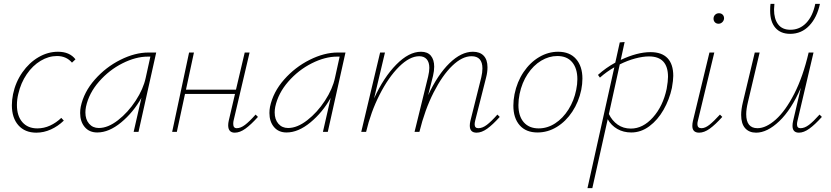

<svg xmlns="http://www.w3.org/2000/svg" viewBox="-20 -678 4273 987"><path d="M273 -390Q230 -390 189 -365.5Q148 -341 117.5 -296.5Q87 -252 74 -195Q67 -167 67 -138Q67 -82 95 -50Q123 -18 172 -18Q206 -18 237.5 -32.5Q269 -47 295 -72L308 -58Q278 -29 241.5 -12.5Q205 4 167 4Q108 4 74.5 -34Q41 -72 41 -137Q41 -164 47 -194Q60 -256 95 -306Q130 -356 178 -384Q226 -412 278 -412Q338 -412 368 -373L350 -356Q321 -390 273 -390Z M783 -408 692 0H667L707 -175Q665 -100 602.5 -48.5Q540 3 480 3Q439 3 415.5 -25Q392 -53 392 -97Q392 -113 395 -129Q411 -205 467.5 -269Q524 -333 599 -370.5Q674 -408 743 -408ZM729 -278 753 -387H740Q678 -387 609.5 -352.5Q541 -318 489 -258.5Q437 -199 422 -129Q419 -114 419 -100Q419 -64 438 -42Q457 -20 488 -20Q535 -20 586.5 -60Q638 -100 677.5 -160.5Q717 -221 729 -278Z M1306 -77Q1270 -37 1241.5 -16.5Q1213 4 1187 4Q1153 4 1153 -34Q1153 -45 1156 -58L1188 -195H931L889 0H865L952 -408H977L936 -217H1193L1238 -408H1263L1181 -59Q1179 -52 1179 -41Q1179 -19 1197 -19Q1217 -19 1239.5 -36Q1262 -53 1294 -89Z M1756 -408 1665 0H1640L1680 -175Q1638 -100 1575.5 -48.5Q1513 3 1453 3Q1412 3 1388.5 -25Q1365 -53 1365 -97Q1365 -113 1368 -129Q1384 -205 1440.5 -269Q1497 -333 1572 -370.5Q1647 -408 1716 -408ZM1702 -278 1726 -387H1713Q1651 -387 1582.5 -352.5Q1514 -318 1462 -258.5Q1410 -199 1395 -129Q1392 -114 1392 -100Q1392 -64 1411 -42Q1430 -20 1461 -20Q1508 -20 1559.5 -60Q1611 -100 1650.5 -160.5Q1690 -221 1702 -278Z M2549 -77Q2513 -37 2484.5 -16.5Q2456 4 2430 4Q2395 4 2395 -32Q2395 -43 2398 -56L2454 -280Q2460 -306 2460 -326Q2460 -389 2404 -389Q2356 -389 2305 -340Q2254 -291 2209 -202.5Q2164 -114 2136 0H2111L2181 -285Q2187 -311 2187 -329Q2187 -358 2173.5 -373.5Q2160 -389 2135 -389Q2086 -389 2031.5 -335Q1977 -281 1931.5 -191.5Q1886 -102 1862 0H1837L1934 -408H1959L1903 -172Q1952 -280 2017 -346Q2082 -412 2144 -412Q2178 -412 2195 -391.5Q2212 -371 2212 -335Q2212 -314 2206 -288L2181 -189Q2230 -294 2290.5 -353Q2351 -412 2411 -412Q2447 -412 2466.5 -391.5Q2486 -371 2486 -332Q2486 -307 2479 -280L2423 -59Q2420 -47 2420 -39Q2420 -19 2439 -19Q2460 -19 2482.5 -36Q2505 -53 2537 -89Z M2619 -135Q2619 -163 2625 -194Q2638 -258 2671.5 -307.5Q2705 -357 2751.5 -384.5Q2798 -412 2849 -412Q2909 -412 2941.5 -374.5Q2974 -337 2974 -274Q2974 -246 2968 -216Q2955 -154 2922 -104Q2889 -54 2842.5 -25.5Q2796 3 2743 3Q2684 3 2651.5 -34Q2619 -71 2619 -135ZM2942 -216Q2948 -245 2948 -271Q2948 -326 2921.5 -358Q2895 -390 2845 -390Q2802 -390 2762 -366Q2722 -342 2692.5 -297.5Q2663 -253 2651 -195Q2645 -165 2645 -138Q2645 -81 2672.5 -49.5Q2700 -18 2749 -18Q2794 -18 2834 -44Q2874 -70 2902.5 -115.5Q2931 -161 2942 -216Z M3441 -288Q3441 -266 3434 -226Q3421 -166 3391 -113.5Q3361 -61 3318 -29Q3275 3 3225 3Q3185 3 3153.5 -15Q3122 -33 3104 -65L3025 289H3000L3138 -332Q3099 -310 3064 -279L3054 -293Q3095 -330 3143 -356L3166 -460L3191 -462L3171 -370Q3256 -410 3324 -410Q3382 -410 3411.5 -379Q3441 -348 3441 -288ZM3414 -283Q3414 -388 3316 -388Q3285 -388 3245.5 -377.5Q3206 -367 3166 -347L3110 -92Q3126 -58 3155 -37.5Q3184 -17 3223 -17Q3285 -17 3336.5 -74.5Q3388 -132 3407 -221Q3414 -261 3414 -283Z M3648 -582Q3648 -594 3656 -602Q3664 -610 3676 -610Q3688 -610 3695.5 -602Q3703 -594 3702 -581Q3700 -570 3692 -563Q3684 -556 3674 -556Q3662 -556 3655 -563.5Q3648 -571 3648 -582ZM3539 -31Q3539 -43 3542 -56L3627 -408H3652L3568 -59Q3565 -49 3565 -40Q3565 -19 3586 -19Q3605 -19 3627 -36.5Q3649 -54 3681 -89L3693 -77Q3657 -37 3628.5 -16.5Q3600 4 3574 4Q3539 4 3539 -31Z M3939 -623Q3939 -646 3941 -658H3961Q3959 -638 3959 -629Q3959 -581 3980 -553Q4001 -525 4043 -525Q4091 -525 4124.5 -560Q4158 -595 4171 -658H4195Q4180 -588 4140 -546Q4100 -504 4042 -504Q3993 -504 3966 -535Q3939 -566 3939 -623ZM4205 -77Q4169 -37 4140.5 -16.5Q4112 4 4087 4Q4054 4 4054 -31Q4054 -43 4057 -56L4097 -227Q4048 -114 3986 -55Q3924 4 3867 4Q3831 4 3810.5 -19Q3790 -42 3790 -87Q3790 -116 3799 -153L3860 -408H3885L3825 -154Q3816 -117 3816 -91Q3816 -19 3874 -19Q3918 -19 3968 -63.5Q4018 -108 4063 -196Q4108 -284 4137 -408H4162L4080 -59Q4077 -47 4077 -39Q4077 -19 4095 -19Q4116 -19 4138.5 -36Q4161 -53 4193 -89Z"/></svg>

Font: Ysabeau Infant Extralight
Style: Italic
Weight: 200
Italic angle: -12°
Designer: Christian Thalmann (Catharsis Fonts)
Version: Version 0.003